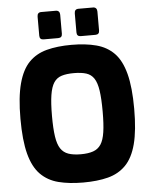

<svg xmlns="http://www.w3.org/2000/svg" viewBox="-62 -993 827 1049"><g transform="rotate(-5 352.0 -468.0)"><path d="M352 6Q275 6 216.5 -9Q158 -24 118.5 -64Q79 -104 59.5 -178Q40 -252 40 -371Q40 -489 60 -563.5Q80 -638 119 -678Q158 -718 216.5 -733.5Q275 -749 352 -749Q430 -749 488.5 -733.5Q547 -718 586 -678Q625 -638 644.5 -563.5Q664 -489 664 -371Q664 -252 644.5 -178Q625 -104 585.5 -64Q546 -24 488 -9Q430 6 352 6ZM352 -149Q393 -149 420 -158.5Q447 -168 462.5 -191.5Q478 -215 484.5 -258.5Q491 -302 491 -371Q491 -442 484.5 -486Q478 -530 462.5 -553.5Q447 -577 420 -585.5Q393 -594 352 -594Q312 -594 285 -585.5Q258 -577 242.5 -553.5Q227 -530 220 -486Q213 -442 213 -371Q213 -302 219.5 -258.5Q226 -215 241.5 -191.5Q257 -168 284 -158.5Q311 -149 352 -149ZM408 -792Q386 -792 386 -814V-918Q386 -942 408 -942H488Q499 -942 504.5 -935.5Q510 -929 510 -918V-814Q510 -792 488 -792ZM204 -792Q182 -792 182 -814V-918Q182 -942 204 -942H284Q295 -942 300.5 -935.5Q306 -929 306 -918V-814Q306 -792 284 -792Z"/></g></svg>

Font: Exo Thin ExtraBold
Style: Regular
Weight: 800
Version: Version 2.000